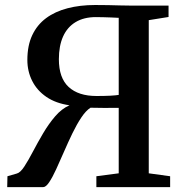

<svg xmlns="http://www.w3.org/2000/svg" viewBox="-20 -766 754 786"><path d="M9.5 0 10.5 -44.5 48.5 -55.5Q63 -59 79.5 -84.2Q96 -109.5 115 -145.8Q134 -182 156.5 -220.2Q179 -258.5 205.8 -289.8Q232.5 -321 264.5 -335Q208.5 -343 170 -369.2Q131.5 -395.5 111.8 -434.8Q92 -474 92 -520.5Q92 -579.5 112 -622Q132 -664.5 168.8 -691.8Q205.5 -719 256.5 -732.2Q307.5 -745.5 369.5 -745.5Q399 -745.5 423.2 -745Q447.5 -744.5 470.8 -743.8Q494 -743 521 -743H670V-696.5L589 -683.5V-56.5L676.5 -44.5V0H374.5V-44.5L466 -56.5V-324.5Q435 -324.5 406.2 -324.2Q377.5 -324 350.5 -325Q331.5 -313 312.8 -284.8Q294 -256.5 276.2 -219.8Q258.5 -183 241.8 -144.5Q225 -106 210 -73.2Q195 -40.5 181.5 -20.2Q168 0 157 0ZM375 -373Q407 -373 430.8 -374.2Q454.5 -375.5 466 -377.5V-693Q450.5 -694 434.8 -694.5Q419 -695 403.8 -695.5Q388.5 -696 372.5 -696Q323.5 -696 289.5 -675.5Q255.5 -655 238.2 -616.5Q221 -578 221 -523.5Q221 -447 261 -410Q301 -373 375 -373Z"/></svg>

Font: Merriweather 48pt SemiBold
Style: Regular
Weight: 600
Version: Version 2.100